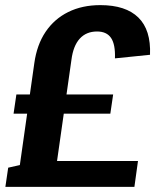

<svg xmlns="http://www.w3.org/2000/svg" viewBox="-20 -730 614 750"><path d="M114 -483Q124 -555 158 -605.5Q192 -656 246.5 -683Q301 -710 372 -710Q471 -710 520.5 -661.5Q570 -613 566 -516L429 -502Q431 -556 414 -581.5Q397 -607 359 -607Q317 -607 291.5 -579Q266 -551 259 -496L189 -4H46ZM12 -75 61 -86 171 -101H519L505 0H1ZM44 -361H422L411 -286H33Z"/></svg>

Font: Pathway Extreme Condensed
Style: Bold Italic
Weight: 700
Width: 3
Italic angle: -8°
Version: Version 1.001;gftools[0.9.26]